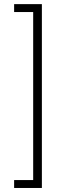

<svg xmlns="http://www.w3.org/2000/svg" viewBox="-20 -787 322 949"><path d="M49.8 142.1V103H144V-727.5H49.8V-766.6H187V142.1Z"/></svg>

Font: Inter 28pt ExtraLight
Style: Regular
Weight: 250
Designer: Rasmus Andersson
Foundry: rsms
Version: Version 4.001;git-66647c0bb